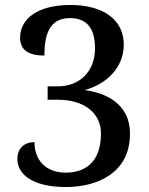

<svg xmlns="http://www.w3.org/2000/svg" viewBox="-20 -744 599 774"><path d="M246 10C367 10 504 -43 504 -205C504 -332 397 -371 321 -381C412 -405 479 -474 479 -564C479 -666 394 -724 264 -724C130 -724 61 -667 61 -592C61 -538 101 -520 159 -520C159 -599 176 -671 262 -671C333 -671 363 -626 363 -549C363 -456 301 -396 214 -396H172V-342H213C321 -342 387 -287 387 -206C387 -87 320 -48 245 -48C166 -48 119 -97 119 -171C79 -171 50 -147 50 -103C50 -43 109 10 246 10Z"/></svg>

Font: Noto Serif Vithkuqi Medium
Style: Regular
Weight: 500
Version: Version 1.005